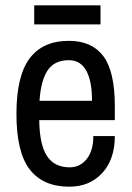

<svg xmlns="http://www.w3.org/2000/svg" viewBox="-20 -692 496 724"><path d="M241 12Q143 12 92.5 -52.5Q42 -117 42 -263Q42 -405 91.5 -471.5Q141 -538 240 -538Q326 -538 369.5 -480.5Q413 -423 413 -291V-239H128Q129 -147 157 -104Q185 -61 243 -61Q282 -61 307 -92.5Q332 -124 332 -179H413Q413 -91 365.5 -39.5Q318 12 241 12ZM129 -312H327Q327 -387 305 -426Q283 -465 240 -465Q185 -465 159.5 -426.5Q134 -388 129 -312ZM109 -600V-672H359V-600Z"/></svg>

Font: Archivo Narrow
Style: Regular
Weight: 400
Designer: Hector Gatti
Foundry: Omnibus-Type
Version: Version 3.002